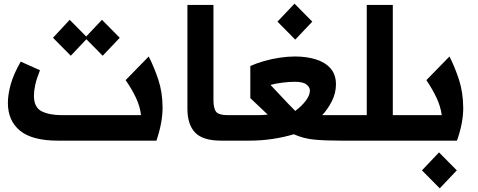

<svg xmlns="http://www.w3.org/2000/svg" viewBox="-20 -767 2608 1047"><path d="M296 0Q155 0 89 -54.5Q23 -109 23 -206Q23 -250 38 -305.5Q53 -361 93 -431L198 -384Q179 -336 172 -303.5Q165 -271 165 -245Q165 -181 207.5 -160Q250 -139 318 -139H749Q744 -185 722 -232.5Q700 -280 665 -330L791 -459Q821 -400 843.5 -332Q866 -264 866.5 -182Q867 -100 833 0ZM366 -463 269 -561 360 -659 450 -568 536 -659 633 -561 540 -463 451 -553Z M1187 0Q1086 0 1044 -44Q1002 -88 1002 -174V-740H1144V-221Q1144 -176 1158.5 -157.5Q1173 -139 1223 -139H1262V0Z M1262 -139H1378Q1413 -139 1440 -142L1345 -232V-407Q1378 -422 1420 -434Q1462 -446 1506 -452.5Q1550 -459 1588 -459Q1652 -459 1703 -443Q1754 -427 1783 -393.5Q1812 -360 1812 -307Q1812 -260 1790 -216Q1768 -172 1737 -139Q1747 -139 1756.5 -139Q1766 -139 1777 -139H1874V0H1840Q1755 0 1695 -5.5Q1635 -11 1582 -35Q1530 -19 1467.5 -9.5Q1405 0 1339 0H1262Q1232 0 1232 -70Q1232 -139 1262 -139ZM1590 -162Q1626 -189 1648 -218.5Q1670 -248 1670 -273Q1670 -291 1651.5 -306Q1633 -321 1588 -321Q1558 -321 1521 -316.5Q1484 -312 1455 -304L1551 -202Q1562 -191 1571.5 -181Q1581 -171 1590 -162ZM1590 -551 1493 -649 1586 -747 1683 -649Z M1874 -139H1980V-740H2122V-139H2212V0H1874Q1844 0 1844 -70Q1844 -139 1874 -139Z M2212 -139H2389Q2383 -185 2361 -232.5Q2339 -280 2305 -330L2431 -459Q2461 -400 2483 -332Q2505 -264 2506 -182Q2507 -100 2472 0H2212Q2182 0 2182 -70Q2182 -139 2212 -139ZM2378 260 2281 162 2374 64 2471 162Z"/></svg>

Font: Readex Pro SemiBold
Style: Regular
Weight: 600
Designer: Bonnie Shaver-Troup, Thomas Jockin
Foundry: Lexend
Version: Version 1.204; ttfautohint (v1.8.4.7-5d5b)